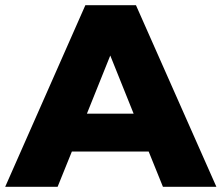

<svg xmlns="http://www.w3.org/2000/svg" viewBox="-34 -720 854 740"><path d="M539 -136H243L188 0H-14L295 -700H490L800 0H594ZM481 -282 391 -506 301 -282Z"/></svg>

Font: Idrija
Style: Regular
Weight: 800
Designer: Julieta Ulanovsky
Foundry: Julieta Ulanovsky
Version: Version 7.200